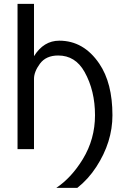

<svg xmlns="http://www.w3.org/2000/svg" viewBox="-20 -752 626 968"><path d="M68.4 -732.4H151.4V-468.8Q200.2 -546.9 278.8 -546.9Q401.9 -546.9 480.5 -431.2Q546.9 -333.5 546.9 -170.9Q546.9 -36.1 465.8 88.9Q425.3 151.4 369.6 195.3H263.7Q340.3 144 397.5 50.3Q459 -50.8 459 -170.9Q459 -295.4 406.2 -389.6Q359.9 -472.2 273.4 -472.2Q211.9 -472.2 181.2 -430.7Q151.4 -390.1 151.4 -354.5V0H68.4Z"/></svg>

Font: Consola Mono
Style: Book
Weight: 400
Monospace: yes
Version: Version 2.001